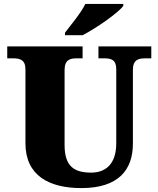

<svg xmlns="http://www.w3.org/2000/svg" viewBox="-20 -951 809 981"><path d="M312 -784V-771H402C472 -807 585 -886 610 -921V-931H416C395 -886 341 -822 312 -784ZM396 10C585 10 659 -83 659 -217V-593C659 -646 687 -653 723 -653H753V-714H483V-653H512C548 -653 574 -646 574 -597V-219C574 -109 516 -69 446 -69C359 -69 310 -101 310 -210V-593C310 -646 338 -653 373 -653H402V-714H17V-653H46C81 -653 110 -646 110 -597V-219C110 -55 229 10 396 10Z"/></svg>

Font: Noto Serif Gurmukhi Black
Style: Regular
Weight: 900
Designer: Vaibhav Singh and the Monotype Design Team
Foundry: Monotype Imaging Inc.
Version: Version 2.004